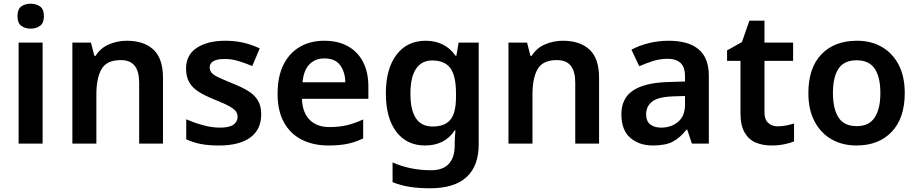

<svg xmlns="http://www.w3.org/2000/svg" viewBox="-20 -772 4931 1032"><path d="M209 -543V0H80V-543ZM145 -752Q174 -752 195 -737.5Q216 -723 216 -685Q216 -648 195 -633Q174 -618 145 -618Q115 -618 94.5 -633Q74 -648 74 -685Q74 -723 94.5 -737.5Q115 -752 145 -752Z M662 -553Q753 -553 804.5 -505.5Q856 -458 856 -354V0H728V-327Q728 -388 704 -418.5Q680 -449 629 -449Q554 -449 526 -401Q498 -353 498 -264V0H369V-543H469L487 -472H494Q520 -514 565.5 -533.5Q611 -553 662 -553Z M1384 -157Q1384 -76 1325.5 -33Q1267 10 1157 10Q1100 10 1059.5 2Q1019 -6 981 -23V-131Q1021 -113 1070 -99.5Q1119 -86 1161 -86Q1213 -86 1235 -102Q1257 -118 1257 -144Q1257 -160 1248.5 -172.5Q1240 -185 1214 -200Q1188 -215 1135 -236Q1083 -257 1049 -278Q1015 -299 997.5 -329Q980 -359 980 -404Q980 -477 1038 -515Q1096 -553 1191 -553Q1241 -553 1286 -543Q1331 -533 1376 -512L1336 -417Q1298 -433 1261.5 -444Q1225 -455 1188 -455Q1148 -455 1127.5 -443.5Q1107 -432 1107 -410Q1107 -394 1117 -381.5Q1127 -369 1153.5 -356.5Q1180 -344 1229 -324Q1277 -305 1311.5 -284.5Q1346 -264 1365 -234Q1384 -204 1384 -157Z M1723 -553Q1797 -553 1850 -523.5Q1903 -494 1931.5 -439Q1960 -384 1960 -307V-241H1603Q1605 -169 1643.5 -129Q1682 -89 1751 -89Q1803 -89 1845 -99Q1887 -109 1932 -130V-28Q1891 -8 1848 1Q1805 10 1745 10Q1665 10 1603.5 -20.5Q1542 -51 1507 -113Q1472 -175 1472 -267Q1472 -361 1503.5 -424Q1535 -487 1591.5 -520Q1648 -553 1723 -553ZM1724 -458Q1674 -458 1643 -426Q1612 -394 1606 -330H1836Q1835 -386 1808 -422Q1781 -458 1724 -458Z M2268 -553Q2319 -553 2359.5 -533Q2400 -513 2429 -472H2433L2445 -543H2553V4Q2553 120 2487.5 180Q2422 240 2291 240Q2233 240 2183.5 232.5Q2134 225 2090 207V101Q2184 143 2298 143Q2360 143 2392 109Q2424 75 2424 10V-4Q2424 -20 2425.5 -39.5Q2427 -59 2428 -71H2424Q2396 -29 2356 -9.5Q2316 10 2265 10Q2166 10 2110 -64Q2054 -138 2054 -270Q2054 -402 2111 -477.5Q2168 -553 2268 -553ZM2303 -447Q2246 -447 2216 -402Q2186 -357 2186 -269Q2186 -181 2215.5 -136.5Q2245 -92 2305 -92Q2370 -92 2400.5 -128Q2431 -164 2431 -251V-270Q2431 -365 2400.5 -406Q2370 -447 2303 -447Z M3006 -553Q3097 -553 3148.5 -505.5Q3200 -458 3200 -354V0H3072V-327Q3072 -388 3048 -418.5Q3024 -449 2973 -449Q2898 -449 2870 -401Q2842 -353 2842 -264V0H2713V-543H2813L2831 -472H2838Q2864 -514 2909.5 -533.5Q2955 -553 3006 -553Z M3574 -553Q3680 -553 3735 -507Q3790 -461 3790 -364V0H3699L3674 -75H3670Q3635 -31 3596 -10.5Q3557 10 3489 10Q3416 10 3368 -31Q3320 -72 3320 -158Q3320 -243 3382 -285Q3444 -327 3569 -331L3662 -334V-361Q3662 -412 3637.5 -434Q3613 -456 3569 -456Q3528 -456 3490 -444Q3452 -432 3416 -416L3374 -505Q3415 -527 3466.5 -540Q3518 -553 3574 -553ZM3597 -254Q3516 -251 3484.5 -225.5Q3453 -200 3453 -157Q3453 -120 3475.5 -103Q3498 -86 3533 -86Q3588 -86 3625 -117.5Q3662 -149 3662 -210V-256Z M4160 -93Q4184 -93 4206 -97.5Q4228 -102 4248 -108V-12Q4227 -3 4195 3.5Q4163 10 4127 10Q4080 10 4042.5 -5.5Q4005 -21 3982.5 -59.5Q3960 -98 3960 -166V-445H3888V-501L3968 -546L4008 -661H4089V-543H4243V-445H4089V-167Q4089 -130 4109 -111.5Q4129 -93 4160 -93Z M4843 -272Q4843 -137 4773 -63.5Q4703 10 4583 10Q4508 10 4450 -23Q4392 -56 4358.5 -119Q4325 -182 4325 -272Q4325 -407 4395 -480Q4465 -553 4586 -553Q4662 -553 4719.5 -520Q4777 -487 4810 -424.5Q4843 -362 4843 -272ZM4457 -272Q4457 -187 4487 -140.5Q4517 -94 4585 -94Q4651 -94 4681.5 -140.5Q4712 -187 4712 -272Q4712 -358 4681.5 -403Q4651 -448 4584 -448Q4517 -448 4487 -403Q4457 -358 4457 -272Z"/></svg>

Font: Noto Sans Kawi SemiBold
Style: Regular
Weight: 600
Designer: Fadhl Haqq
Version: Version 1.000